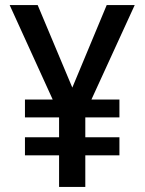

<svg xmlns="http://www.w3.org/2000/svg" viewBox="-20 -734 569 754"><path d="M264 -390 128 -714H18L187 -343H78V-273H212V-195H78V-124H212V0H315V-124H449V-195H315V-273H449V-343H339L509 -714H399Z"/></svg>

Font: Noto Sans Bengali SemiCondensed Medium
Style: Regular
Weight: 500
Width: 4
Designer: Joana Ranito - Universal Thirst; Jelle Bosma - Monotype Design Team
Foundry: Universal Thirst ehf.
Version: Version 3.000